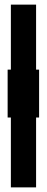

<svg xmlns="http://www.w3.org/2000/svg" viewBox="-20 -680 203 830"><path d="M27 130V-172H13V-379H27V-660H136V-379H149V-172H136V130Z"/></svg>

Font: Bricolage Grotesque 48pt Condensed SemiBold
Style: Regular
Weight: 600
Width: 3
Designer: Mathieu Triay
Foundry: Atelier Triay
Version: Version 1.000; ttfautohint (v1.8.4.7-5d5b);gftools[0.9.32]